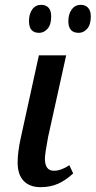

<svg xmlns="http://www.w3.org/2000/svg" viewBox="-20 -765 396 795"><path d="M53 -92Q53 -135 66 -194L141 -536H254L179 -197Q166 -128 166 -108Q166 -58 203 -58Q233 -58 267 -81L283 -47Q253 -19 221 -4.5Q189 10 148 10Q103 10 78 -16Q53 -42 53 -92ZM100 -677Q100 -707 113.5 -726Q127 -745 151 -745Q170 -745 181 -733Q192 -721 192 -697Q192 -663 177 -646Q162 -629 142 -629Q100 -629 100 -677ZM263 -677Q263 -707 277 -726Q291 -745 314 -745Q333 -745 344.5 -733Q356 -721 356 -697Q356 -663 341 -646Q326 -629 306 -629Q263 -629 263 -677Z"/></svg>

Font: Noto Serif CondSemiBold
Style: Italic
Weight: 600
Width: 3
Italic angle: -12°
Designer: Monotype Design Team
Foundry: Monotype Imaging Inc.
Version: Version 1.001